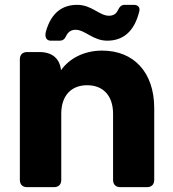

<svg xmlns="http://www.w3.org/2000/svg" viewBox="-20 -773 714 793"><path d="M62 -528V-30C62 -11 73 0 92 0H203C222 0 233 -11 233 -30V-303C233 -379 275 -421 340 -421C405 -421 447 -379 447 -303V-30C447 -11 458 0 477 0H587C606 0 617 -11 617 -30V-326C617 -476 531 -564 402 -564C326 -564 266 -531 232 -483C227 -531 196 -558 143 -558H92C73 -558 62 -547 62 -528ZM299 -753C238 -753 192 -721 170 -644C163 -620 172 -605 189 -605H226C240 -605 248 -612 254 -626C262 -642 275 -650 292 -650C332 -650 363 -605 423 -605C486 -605 534 -640 555 -725C560 -742 550 -753 533 -753H495C481 -753 474 -745 467 -731C460 -715 447 -708 430 -708C390 -708 359 -753 299 -753Z"/></svg>

Font: Arvore Sans
Style: Bold
Weight: 700
Designer: Jonny Pinhorn (Latin) Dan Schunck (customization for Arvore)
Version: Version 1.000;Glyphs 3.3 (3305)